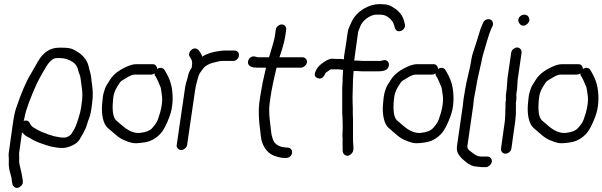

<svg xmlns="http://www.w3.org/2000/svg" viewBox="-20 -742 2956 942"><path d="M96 -149C97 -152 99 -158 101 -169C108 -206 129 -262 162 -335C168 -347 183 -376 210 -420C218 -433 227 -442 235 -448C240 -454 249 -457 262 -457H277C298 -457 318 -450 338 -437C352 -428 360 -414 364 -396C365 -390 367 -385 370 -378C373 -371 375 -362 376 -352C377 -342 379 -326 382 -306C385 -286 385 -262 381 -237L378 -214C375 -196 371 -181 367 -169C365 -163 362 -153 358 -140C354 -127 348 -115 343 -106C338 -97 334 -91 331 -86C328 -81 323 -77 316 -73C309 -69 302 -67 295 -67C288 -67 281 -67 275 -68C269 -69 262 -71 254 -72C246 -73 238 -75 229 -79L215 -83C211 -85 205 -88 198 -90C191 -92 183 -95 176 -99L162 -106C158 -108 153 -111 149 -114C139 -118 132 -126 126 -138C120 -150 110 -153 96 -149ZM88 -93C97 -83 106 -75 114 -71C122 -67 129 -64 133 -61C150 -50 170 -42 192 -35L206 -30C211 -29 217 -27 223 -25C229 -23 235 -22 241 -21L259 -18C265 -17 275 -16 287 -16C303 -16 319 -21 336 -29C353 -37 364 -47 370 -57C376 -67 382 -78 389 -90C396 -102 402 -115 406 -129C410 -143 414 -154 418 -164C422 -174 426 -190 429 -212L432 -237C437 -269 436 -302 430 -338C429 -346 428 -355 427 -364C426 -373 424 -382 421 -392C418 -402 416 -410 415 -416C407 -451 381 -480 338 -500C326 -506 308 -508 284 -508H269C227 -508 193 -486 167 -442C152 -416 140 -395 130 -377C107 -340 84 -285 59 -211C53 -194 47 -166 42 -128L23 8C22 14 22 21 23 30C24 39 23 49 23 62C23 75 25 90 30 106C35 122 38 137 39 151L41 161C42 168 46 172 51 176C56 180 62 181 69 179C76 177 81 173 86 167C91 161 93 155 92 148L91 138C90 131 89 126 88 120C87 114 85 103 81 87C77 71 74 58 74 48C74 38 75 30 74 23C73 16 74 11 74 8Z M751 -403C751 -410 749 -415 745 -420C741 -425 736 -427 729 -427H649C638 -427 627 -425 616 -421C570 -403 539 -380 522 -354C515 -343 509 -334 503 -324C497 -314 493 -302 489 -288C485 -274 483 -255 481 -230C479 -205 480 -181 485 -160C490 -139 498 -124 509 -114C520 -104 532 -95 544 -84C556 -73 570 -63 585 -56C600 -49 615 -44 628 -41C641 -38 662 -39 692 -44C722 -49 747 -64 769 -88C782 -103 797 -130 812 -171C827 -212 831 -258 823 -310C819 -335 809 -362 793 -389L787 -399C784 -404 779 -408 771 -409C763 -410 757 -408 751 -403ZM739 -382C738 -377 739 -372 742 -369L748 -359C751 -353 754 -347 757 -340C760 -333 762 -326 765 -321C768 -316 770 -308 771 -298C772 -288 774 -278 775 -269C778 -239 771 -200 754 -154C749 -141 740 -129 728 -115C716 -101 696 -93 667 -90C638 -87 608 -100 576 -129C568 -136 559 -144 549 -152C533 -169 529 -206 536 -265C538 -281 544 -298 554 -315C564 -332 571 -342 577 -346C583 -350 593 -356 607 -364C621 -372 632 -376 641 -376H721C727 -376 733 -378 739 -382Z M869 -6C876 -6 882 -9 888 -14C894 -19 897 -24 898 -31L937 -298C939 -313 943 -331 949 -352L954 -369C957 -379 965 -391 977 -406C989 -421 1007 -430 1032 -436C1036 -437 1043 -438 1049 -440C1055 -442 1063 -443 1072 -443H1124C1131 -443 1136 -445 1142 -450C1148 -455 1151 -461 1152 -468C1153 -475 1152 -481 1148 -486C1144 -491 1138 -494 1131 -494H1079C1072 -494 1066 -493 1059 -492C1024 -488 995 -479 972 -464C972 -467 969 -475 961 -487L955 -495C951 -500 946 -503 939 -504C932 -505 926 -503 920 -498C914 -493 910 -487 908 -480C906 -473 908 -467 912 -462L917 -454C922 -446 924 -436 922 -422L921 -415V-411C914 -401 908 -390 904 -376L900 -359C899 -354 896 -346 893 -336C890 -326 888 -313 886 -298L847 -31C846 -24 848 -19 852 -14C856 -9 862 -6 869 -6Z M1380 -567 1384 -596C1385 -603 1383 -609 1379 -614C1375 -619 1369 -622 1362 -622C1355 -622 1349 -619 1343 -614C1337 -609 1334 -603 1333 -596L1329 -567C1327 -551 1317 -516 1300 -461H1249C1244 -461 1239 -462 1233 -464C1227 -466 1221 -466 1214 -463C1207 -460 1202 -455 1199 -448C1196 -441 1196 -434 1198 -428C1203 -416 1217 -410 1242 -410H1285L1268 -334C1263 -307 1259 -284 1256 -265L1252 -235C1250 -221 1249 -201 1250 -174C1251 -147 1253 -128 1255 -116C1256 -107 1258 -93 1260 -72C1262 -51 1269 -32 1280 -15C1291 2 1306 15 1325 22C1344 29 1361 33 1376 33H1383C1390 33 1397 31 1403 26C1409 21 1412 15 1413 8C1414 1 1412 -5 1408 -10C1404 -15 1398 -18 1391 -18H1384C1381 -18 1375 -19 1369 -20C1342 -25 1326 -38 1319 -58C1317 -64 1315 -70 1314 -74C1313 -78 1311 -86 1310 -98C1309 -110 1306 -130 1303 -159C1300 -188 1300 -213 1303 -235L1307 -265C1313 -305 1323 -353 1337 -410H1456C1463 -410 1469 -413 1475 -418C1481 -423 1485 -429 1486 -436C1487 -443 1485 -449 1480 -454C1475 -459 1470 -461 1463 -461H1351C1366 -504 1376 -540 1380 -567Z M1663 -399C1663 -394 1663 -386 1662 -378C1661 -370 1661 -360 1661 -347L1659 -308V-269V-234V-202C1659 -192 1659 -182 1660 -173L1661 -146C1661 -124 1662 -109 1661 -99C1660 -89 1660 -81 1660 -75C1660 -69 1661 -64 1661 -59C1661 -45 1660 -33 1661 -23V-4C1661 4 1664 11 1669 16C1681 26 1694 24 1707 9C1713 2 1715 -8 1714 -21C1713 -34 1712 -44 1712 -50V-66V-94V-156L1711 -182C1711 -205 1711 -224 1710 -239C1709 -254 1710 -279 1711 -315L1712 -353C1713 -371 1714 -385 1715 -394C1717 -393 1719 -393 1721 -394L1757 -392H1836C1860 -392 1876 -397 1883 -408C1887 -414 1889 -421 1888 -428C1887 -435 1884 -440 1878 -444C1872 -448 1866 -448 1859 -446C1852 -444 1847 -443 1844 -443H1765L1726 -445C1724 -444 1721 -444 1718 -445L1724 -491L1737 -584C1738 -588 1739 -592 1741 -596C1743 -600 1745 -607 1749 -616C1753 -625 1760 -635 1772 -646C1793 -664 1815 -672 1837 -670H1849C1865 -670 1880 -663 1894 -650C1898 -645 1902 -640 1906 -636C1908 -633 1910 -629 1911 -626C1912 -623 1913 -619 1915 -614C1919 -592 1931 -584 1949 -591C1956 -594 1960 -598 1964 -605C1968 -612 1968 -618 1966 -624C1962 -645 1956 -662 1944 -676C1932 -690 1922 -698 1913 -703C1897 -715 1880 -721 1860 -721C1854 -721 1850 -721 1845 -722C1818 -722 1793 -715 1770 -702C1737 -684 1714 -658 1701 -626C1698 -620 1696 -614 1693 -608C1690 -602 1687 -593 1686 -584L1677 -522C1676 -514 1674 -502 1671 -485C1668 -468 1667 -457 1668 -451C1660 -452 1653 -453 1647 -453H1627C1621 -453 1615 -454 1609 -454C1603 -454 1595 -452 1587 -448C1579 -444 1569 -438 1556 -428C1543 -418 1533 -405 1527 -389C1521 -373 1525 -363 1541 -358C1556 -353 1568 -362 1577 -383C1577 -385 1582 -388 1591 -394L1602 -402H1640Z M2129 -403C2129 -410 2127 -415 2123 -420C2119 -425 2114 -427 2107 -427H2027C2016 -427 2005 -425 1994 -421C1948 -403 1917 -380 1900 -354C1893 -343 1887 -334 1881 -324C1875 -314 1871 -302 1867 -288C1863 -274 1861 -255 1859 -230C1857 -205 1858 -181 1863 -160C1868 -139 1876 -124 1887 -114C1898 -104 1910 -95 1922 -84C1934 -73 1948 -63 1963 -56C1978 -49 1993 -44 2006 -41C2019 -38 2040 -39 2070 -44C2100 -49 2125 -64 2147 -88C2160 -103 2175 -130 2190 -171C2205 -212 2209 -258 2201 -310C2197 -335 2187 -362 2171 -389L2165 -399C2162 -404 2157 -408 2149 -409C2141 -410 2135 -408 2129 -403ZM2117 -382C2116 -377 2117 -372 2120 -369L2126 -359C2129 -353 2132 -347 2135 -340C2138 -333 2140 -326 2143 -321C2146 -316 2148 -308 2149 -298C2150 -288 2152 -278 2153 -269C2156 -239 2149 -200 2132 -154C2127 -141 2118 -129 2106 -115C2094 -101 2074 -93 2045 -90C2016 -87 1986 -100 1954 -129C1946 -136 1937 -144 1927 -152C1911 -169 1907 -206 1914 -265C1916 -281 1922 -298 1932 -315C1942 -332 1949 -342 1955 -346C1961 -350 1971 -356 1985 -364C1999 -372 2010 -376 2019 -376H2099C2105 -376 2111 -378 2117 -382Z M2254 -254C2253 -244 2252 -235 2251 -226L2222 -25C2221 -17 2221 -9 2223 0C2227 16 2241 33 2265 52C2284 67 2301 75 2316 75L2343 78H2364C2371 78 2376 75 2382 70C2388 65 2392 59 2393 52C2394 45 2392 39 2388 34C2384 29 2378 26 2371 26H2350H2340C2336 26 2331 24 2326 24C2321 24 2308 16 2288 0C2276 -8 2272 -16 2273 -25L2302 -226C2303 -235 2304 -245 2305 -256L2315 -309C2317 -323 2319 -334 2321 -344C2323 -354 2326 -365 2328 -376C2330 -387 2333 -399 2336 -412C2339 -425 2342 -437 2344 -449C2346 -461 2350 -475 2355 -491C2360 -507 2365 -526 2372 -549C2379 -572 2385 -590 2391 -603L2397 -615C2400 -622 2399 -628 2397 -634C2395 -640 2390 -645 2384 -647C2378 -649 2371 -648 2364 -645C2357 -642 2353 -637 2350 -630L2345 -618C2339 -606 2334 -589 2327 -566C2320 -543 2314 -522 2307 -503C2300 -484 2295 -466 2292 -446C2289 -426 2284 -402 2277 -374C2270 -346 2266 -325 2264 -314Z M2511 -182C2512 -218 2511 -236 2511 -237L2513 -251C2514 -256 2514 -266 2513 -279L2517 -305L2519 -338C2519 -345 2520 -352 2521 -359L2539 -483C2540 -490 2538 -496 2534 -501C2530 -506 2524 -509 2517 -509C2510 -509 2504 -506 2498 -501C2492 -496 2489 -490 2488 -483L2470 -359L2466 -305L2462 -276V-249C2460 -243 2460 -236 2460 -230V-212L2459 -194V-178L2457 -149L2438 -13C2437 -6 2439 -1 2443 4C2447 9 2453 12 2460 12C2467 12 2473 9 2479 4C2485 -1 2488 -6 2489 -13L2508 -149ZM2533 -663C2527 -658 2524 -652 2523 -645C2522 -638 2525 -631 2530 -625C2535 -619 2541 -616 2548 -616C2555 -616 2560 -619 2566 -624C2572 -629 2576 -635 2577 -642C2578 -649 2576 -656 2571 -662C2566 -668 2560 -670 2553 -670C2546 -670 2539 -668 2533 -663Z M2840 -403C2840 -410 2838 -415 2834 -420C2830 -425 2825 -427 2818 -427H2738C2727 -427 2716 -425 2705 -421C2659 -403 2628 -380 2611 -354C2604 -343 2598 -334 2592 -324C2586 -314 2582 -302 2578 -288C2574 -274 2572 -255 2570 -230C2568 -205 2569 -181 2574 -160C2579 -139 2587 -124 2598 -114C2609 -104 2621 -95 2633 -84C2645 -73 2659 -63 2674 -56C2689 -49 2704 -44 2717 -41C2730 -38 2751 -39 2781 -44C2811 -49 2836 -64 2858 -88C2871 -103 2886 -130 2901 -171C2916 -212 2920 -258 2912 -310C2908 -335 2898 -362 2882 -389L2876 -399C2873 -404 2868 -408 2860 -409C2852 -410 2846 -408 2840 -403ZM2828 -382C2827 -377 2828 -372 2831 -369L2837 -359C2840 -353 2843 -347 2846 -340C2849 -333 2851 -326 2854 -321C2857 -316 2859 -308 2860 -298C2861 -288 2863 -278 2864 -269C2867 -239 2860 -200 2843 -154C2838 -141 2829 -129 2817 -115C2805 -101 2785 -93 2756 -90C2727 -87 2697 -100 2665 -129C2657 -136 2648 -144 2638 -152C2622 -169 2618 -206 2625 -265C2627 -281 2633 -298 2643 -315C2653 -332 2660 -342 2666 -346C2672 -350 2682 -356 2696 -364C2710 -372 2721 -376 2730 -376H2810C2816 -376 2822 -378 2828 -382Z"/></svg>

Font: AppleStorm
Style: Ita
Weight: 400
Foundry: Cannot Into Space Fonts
Version: Version 1.01